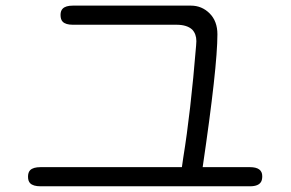

<svg xmlns="http://www.w3.org/2000/svg" viewBox="-20 -689 1040 686"><path d="M629.9 -91.8H125Q98.6 -91.8 87.9 -81.1Q80.1 -73.2 80.1 -57.6Q80.1 -42 87.9 -34.2Q98.6 -23.4 125 -23.4H873Q904.3 -23.4 913.1 -40Q917 -46.9 917 -59.6Q917 -91.8 873 -91.8H704.1Q756.8 -449.2 756.8 -566.4Q756.8 -613.3 729 -641.1Q701.2 -668.9 662.1 -668.9H240.2Q214.8 -668.9 204.1 -658.2Q196.3 -650.4 196.3 -635.7Q196.3 -619.1 204.1 -611.3Q214.8 -600.6 240.2 -600.6H610.4Q648.4 -600.6 667 -583Q681.6 -567.4 681.6 -542Q681.6 -541 680.7 -526.4Q661.1 -287.1 634.8 -126Z"/></svg>

Font: FakePearl
Style: ExtraLight
Weight: 300
Version: Version 1.2